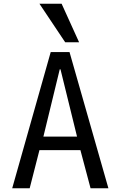

<svg xmlns="http://www.w3.org/2000/svg" viewBox="-20 -1002 640 1022"><path d="M250 -725H350L557 0H462L408 -203H190L138 0H45ZM390 -275 302 -633H298L211 -275ZM190 -982H308L401 -777H327Z"/></svg>

Font: JuliaMono Latin
Style: Regular
Weight: 400
Monospace: yes
Designer: cormullion
Foundry: corm
Version: Version 0.049; ttfautohint (v1.8.4)